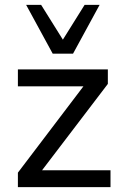

<svg xmlns="http://www.w3.org/2000/svg" viewBox="-20 -774 506 794"><path d="M54 0V-60L325 -417H54V-487H426V-427L154 -70H437V0ZM198 -552 88 -754H150L240 -610L330 -754H392L282 -552Z"/></svg>

Font: Nunito Sans Medium
Style: Regular
Weight: 500
Designer: Vernon Adams
Foundry: Vernon Adams
Version: Version 3.101; ttfautohint (v1.8.4.7-5d5b);gftools[0.9.27]